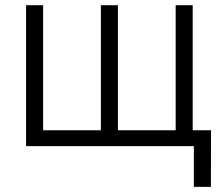

<svg xmlns="http://www.w3.org/2000/svg" viewBox="-20 -561 851 737"><path d="M80.1 -541H145.5V-61H367.2V-541H432.6V-61H654.3V-541H719.7V0H80.1ZM724.1 156.2V0H682.1V-61H790L789.6 156.2Z"/></svg>

Font: Inter 17pt Light
Style: Regular
Weight: 300
Version: Version 4.001;git-66647c0bb